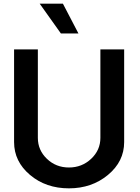

<svg xmlns="http://www.w3.org/2000/svg" viewBox="-20 -1020 764 1050"><path d="M197 -1000H324L409 -837H313ZM357 10Q231 10 144 -63.5Q57 -137 57 -243V-750H187V-266Q187 -199 236.5 -151.5Q286 -104 357 -104Q428 -104 478.5 -151.5Q529 -199 529 -266V-750H659V-243Q659 -137 570.5 -63.5Q482 10 357 10Z"/></svg>

Font: Oakes Grotesk
Style: Bold
Weight: 600
Designer: Samuel Oakes
Foundry: Samuel Oakes
Version: Version 1.000;PS 001.000;hotconv 1.0.88;makeotf.lib2.5.64775